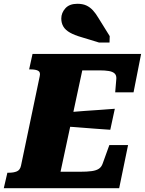

<svg xmlns="http://www.w3.org/2000/svg" viewBox="-56 -995 766 1015"><path d="M621 -228 574 0H-36L-17 -82H-7Q16 -82 33 -89Q50 -96 55 -119L154 -592Q159 -614 145.5 -621Q132 -628 108 -628H98L116 -710H690L650 -507H553L559 -579Q560 -597 550 -606.5Q540 -616 520 -619.5Q500 -623 470 -623H379L264 -87H365Q405 -87 429.5 -90.5Q454 -94 467.5 -103.5Q481 -113 487 -131L522 -228ZM310 -402Q350 -406 390 -408.5Q430 -411 470.5 -414Q511 -417 551 -420L527 -309Q488 -312 449.5 -314.5Q411 -317 372 -320.5Q333 -324 293 -326ZM468 -770H523L524 -804L465 -899Q451 -923 435.5 -940Q420 -957 400.5 -966Q381 -975 353 -975Q311 -975 289.5 -951Q268 -927 268 -897Q268 -873 279 -854.5Q290 -836 314 -822.5Q338 -809 373 -799Z"/></svg>

Font: Roboto Serif 20pt ExtraBold
Style: Italic
Weight: 800
Italic angle: -10°
Version: Version 1.007